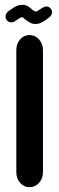

<svg xmlns="http://www.w3.org/2000/svg" viewBox="-20 -777 247 800"><path d="M129 -677Q115 -677 104.5 -683Q94 -689 81 -699Q78 -703 76 -704Q74 -705 70 -705Q68 -705 64.5 -703Q61 -701 58 -699L44 -690Q41 -687 36 -685.5Q31 -684 27 -684Q16 -684 9.5 -691.5Q3 -699 3 -708Q3 -713 6 -719.5Q9 -726 16 -731L29 -740Q40 -748 50.5 -752.5Q61 -757 71 -757Q86 -757 95.5 -751.5Q105 -746 118 -734Q124 -729 129 -729Q133 -729 136 -731Q139 -733 142 -735L156 -744Q165 -750 173 -750Q183 -750 190 -742.5Q197 -735 197 -726Q197 -721 194 -714.5Q191 -708 184 -704L171 -694Q160 -686 149.5 -681.5Q139 -677 129 -677ZM48 -568Q48 -595 64 -613Q80 -631 103 -631Q126 -631 142.5 -613Q159 -595 159 -568V-60Q159 -33 142.5 -15Q126 3 103 3Q80 3 64 -15Q48 -33 48 -60Z"/></svg>

Font: Beiruti
Style: Bold
Weight: 700
Designer: Arlette Boutros
Foundry: Boutros
Version: Version 1.41